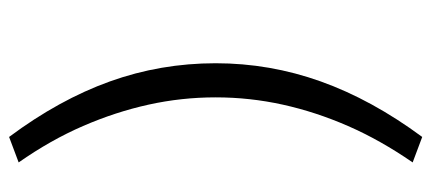

<svg xmlns="http://www.w3.org/2000/svg" viewBox="-283 -474 948 422"><g transform="rotate(-90 191.0 -263.0)"><path d="M101 191 45 170Q94 99 125 28Q156 -43 172 -115.5Q188 -188 188 -263Q188 -338 172 -410.5Q156 -483 125 -554.5Q94 -626 45 -696L101 -717Q183 -607 223 -495.5Q263 -384 263 -263Q263 -144 223 -32Q183 80 101 191Z"/></g></svg>

Font: Nunito Sans 7pt Expanded Light
Style: Regular
Weight: 300
Width: 7
Designer: Vernon Adams
Foundry: Vernon Adams
Version: Version 3.101;gftools[0.9.27]